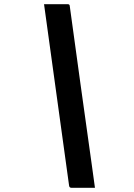

<svg xmlns="http://www.w3.org/2000/svg" viewBox="-20 -770 640 920"><path d="M191 -750H304Q313 -750 314 -743Q340 -553 366.5 -361.5Q393 -170 420 21Q424 48 427.5 75.5Q431 103 435 130H323Q312 130 311 119Q281 -98 251 -315.5Q221 -533 191 -750Z"/></svg>

Font: Recursive Mn Lnr St SmB
Style: Italic
Weight: 600
Italic angle: -15°
Monospace: yes
Version: Version 1.079;hotconv 1.0.112;makeotfexe 2.5.65598; ttfautoh